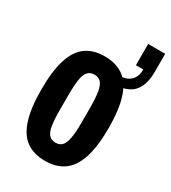

<svg xmlns="http://www.w3.org/2000/svg" viewBox="-173 -777 783 878"><g transform="rotate(30 218.5 -337.5)"><path d="M205 12Q145 12 106 -16Q67 -44 47.5 -105Q28 -166 28 -263Q28 -361 47.5 -422Q67 -483 106 -511Q145 -539 205 -539Q264 -539 303.5 -511Q343 -483 363 -422Q383 -361 383 -263Q383 -166 363 -105Q343 -44 303.5 -16Q264 12 205 12ZM205 -84Q227 -84 239.5 -97.5Q252 -111 257.5 -142Q263 -173 263 -226V-301Q263 -354 257.5 -385Q252 -416 239.5 -429.5Q227 -443 205 -443Q184 -443 171 -429.5Q158 -416 153 -385Q148 -354 148 -301V-226Q148 -173 153 -142Q158 -111 171 -97.5Q184 -84 205 -84ZM309 -449V-496Q344 -496 365 -516.5Q386 -537 386 -575H347V-687H437V-592Q437 -544 422.5 -512.5Q408 -481 379.5 -466Q351 -451 309 -449Z"/></g></svg>

Font: Archivo ExtraCondensed
Style: Bold
Weight: 700
Width: 2
Designer: Hector Gatti
Foundry: Omnibus-Type
Version: Version 2.001